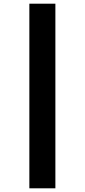

<svg xmlns="http://www.w3.org/2000/svg" viewBox="-20 -791 459 1040"><path d="M139 -771H280V229H139Z"/></svg>

Font: Noto Sans Thai Looped UI Condensed Black
Style: Regular
Weight: 900
Width: 3
Designer: Cadson Demak Team
Foundry: Cadson Demak Co., Ltd.
Version: Version 1.000; ttfautohint (v1.8.4.7-5d5b)